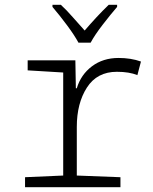

<svg xmlns="http://www.w3.org/2000/svg" viewBox="-20 -785 640 805"><path d="M360 -606Q377 -638 411 -682Q445 -726 471 -756V-765H436Q409 -739 384 -712Q359 -685 335 -657Q312 -682 286 -712Q260 -742 235 -765H200V-756Q230 -721 261.5 -678.5Q293 -636 309 -606ZM485 0V-42L302 -49V-253Q302 -352 344.5 -418Q387 -484 470 -484Q522 -484 556 -470L571 -527Q529 -542 477 -542Q412 -542 365.5 -507Q319 -472 302 -415H298L296 -532H96V-490L245 -481V-49L85 -42V0Z"/></svg>

Font: Noto Sans Mono UI Light
Style: Regular
Weight: 300
Designer: Monotype Design team
Foundry: Monotype Imaging Inc.
Version: 1.000